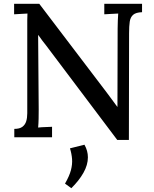

<svg xmlns="http://www.w3.org/2000/svg" viewBox="-20 -720 806 1007"><path d="M595 14 223 -480Q212 -493 202 -507Q192 -521 181 -536H180L183 -147Q183 -122 182.5 -97Q182 -72 180 -51Q197 -53 217.5 -53.5Q238 -54 253 -55V0H55V-44Q83 -44 97.5 -55Q112 -66 117.5 -84Q123 -102 123 -126V-574Q123 -594 123 -614Q123 -634 124 -649Q108 -648 88.5 -647Q69 -646 54 -645V-700H186L538 -237Q555 -215 568.5 -196Q582 -177 595 -160H596L597 -571Q597 -593 598 -613.5Q599 -634 600 -649Q582 -648 562 -647Q542 -646 527 -645V-700H725V-656Q693 -655 678.5 -642.5Q664 -630 660.5 -606.5Q657 -583 657 -545L656 14ZM354 267 321 243Q344 203 352 172.5Q360 142 358 114.5Q356 87 347 58L423 39Q441 71 441 105Q441 145 417.5 186.5Q394 228 354 267Z"/></svg>

Font: Lora Medium
Style: Regular
Weight: 500
Designer: Olga Karpushina, Alexei Vanyashin (Cyrillic)
Foundry: Cyreal
Version: Version 3.004